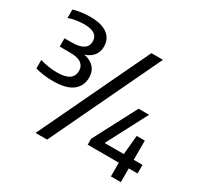

<svg xmlns="http://www.w3.org/2000/svg" viewBox="-180 -1035 1372 1324"><g transform="rotate(30 506.0 -373.0)"><path d="M174 -301.5Q99 -301.5 34 -320.5V-387.5Q67.5 -377.5 103 -372.2Q138.5 -367 170 -367Q236.5 -367 267 -389Q297.5 -411 297.5 -452Q297.5 -489.5 269.8 -510.2Q242 -531 181 -531H98V-597H155Q278 -597 278 -675.5Q278 -749 169.5 -749Q140 -749 107.5 -744Q75 -739 46 -729V-796Q72.5 -804.5 108.2 -809.5Q144 -814.5 178 -814.5Q269.5 -814.5 316.2 -779.8Q363 -745 363 -682.5Q363 -640 338.8 -610.2Q314.5 -580.5 273 -568Q324.5 -557.5 352.8 -526.8Q381 -496 381 -446.5Q381 -379 330.5 -340.2Q280 -301.5 174 -301.5ZM251.5 68 668.5 -808H760.5L343.5 68ZM603.5 -41.5V-89L783.5 -432H867L698.5 -110H851.5L866 -263H930.5V-110H1000.5V-41.5H930.5V68H851.5V-41.5Z"/></g></svg>

Font: Encode Sans SmExp Md
Style: Regular
Weight: 500
Width: 6
Designer: Multiple Designers
Foundry: Impallari Type
Version: Version 3.002; ttfautohint (v1.8.3) -l 8 -r 50 -G 200 -x 14 